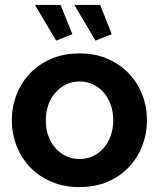

<svg xmlns="http://www.w3.org/2000/svg" viewBox="-20 -750 646 780"><path d="M282 -730H387L434 -611L368 -585ZM122 -730H226L274 -611L208 -585ZM303 10Q239 10 188 -12Q137 -34 101.5 -71.5Q66 -109 47 -158Q28 -207 28 -261Q28 -316 47 -365Q66 -414 101.5 -451.5Q137 -489 188 -511Q239 -533 303 -533Q367 -533 417.5 -511Q468 -489 503.5 -451.5Q539 -414 558 -365Q577 -316 577 -261Q577 -207 558 -158Q539 -109 504 -71.5Q469 -34 418 -12Q367 10 303 10ZM166 -261Q166 -226 176.5 -197.5Q187 -169 205.5 -148Q224 -127 249 -115.5Q274 -104 303 -104Q332 -104 357 -115.5Q382 -127 400.5 -148Q419 -169 429.5 -198Q440 -227 440 -262Q440 -296 429.5 -325Q419 -354 400.5 -375Q382 -396 357 -407.5Q332 -419 303 -419Q274 -419 249 -407Q224 -395 205.5 -374Q187 -353 176.5 -324Q166 -295 166 -261Z"/></svg>

Font: PTCRaleway
Style: Bold
Weight: 700
Designer: Matt McInerney, Pablo Impallari, Rodrigo Fuenzalida
Foundry: Matt McInerney, Pablo Impallari, Rodrigo Fuenzalida
Version: Version 3.000g; ttfautohint (v1.5) -l 8 -r 28 -G 28 -x 14 -D